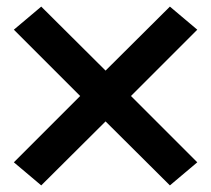

<svg xmlns="http://www.w3.org/2000/svg" viewBox="-20 -631 640 582"><path d="M105 -69 22 -139 223 -340 22 -541 105 -611 300 -417 495 -611 578 -541 377 -340 578 -139 495 -69 300 -263Z"/></svg>

Font: Iosevka HT Extrabold Extended
Style: Regular
Weight: 800
Width: 7
Monospace: yes
Designer: Belleve Invis
Foundry: Belleve Invis
Version: Version 32.3.0; ttfautohint (v1.8.4)